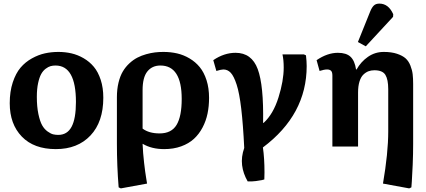

<svg xmlns="http://www.w3.org/2000/svg" viewBox="-20 -816 2372 1069"><path d="M291 14.2Q168.9 14.2 101.6 -55.4Q34.2 -125 34.2 -241.2Q34.2 -306.2 51 -357.2Q67.9 -408.2 94.5 -439.5Q121.1 -470.7 157.7 -491Q194.3 -511.2 230.2 -519Q266.1 -526.9 305.2 -526.9Q343.3 -526.9 378.2 -518.8Q413.1 -510.7 445.8 -491.7Q478.5 -472.7 502.4 -444.1Q526.4 -415.5 540.8 -371.3Q555.2 -327.1 555.2 -272Q555.2 -137.2 483.6 -61.5Q412.1 14.2 291 14.2ZM304.2 -64.9Q354.5 -64.9 378.7 -110.4Q402.8 -155.8 402.8 -248Q402.8 -451.2 289.1 -451.2Q274.4 -451.2 261.7 -447.8Q249 -444.3 234.4 -433.3Q219.7 -422.4 209.5 -404.1Q199.2 -385.7 192.1 -353Q185.1 -320.3 185.1 -276.9Q185.1 -221.7 193.8 -180.7Q202.6 -139.6 214.8 -118.2Q227.1 -96.7 244.9 -84Q262.7 -71.3 275.9 -68.1Q289.1 -64.9 304.2 -64.9Z M652.8 232.9 640.6 227.1Q630.9 107.9 630.9 -15.1V-274.9Q630.9 -319.3 639.9 -356.2Q648.9 -393.1 664.1 -418.5Q679.2 -443.8 700.7 -463.6Q722.2 -483.4 744.9 -495.1Q767.6 -506.8 793.9 -514.2Q820.3 -521.5 843 -524.2Q865.7 -526.9 889.6 -526.9Q930.2 -526.9 966.3 -518.6Q1002.4 -510.3 1035.4 -490.7Q1068.4 -471.2 1092 -442.4Q1115.7 -413.6 1129.9 -369.6Q1144 -325.7 1144 -271Q1144 -224.6 1135.5 -183.6Q1127 -142.6 1107.7 -106Q1088.4 -69.3 1059.8 -43Q1031.2 -16.6 988.8 -1.2Q946.3 14.2 894 14.2Q824.2 14.2 774.9 -15.1H773.9Q775.9 34.7 782.2 89.8Q788.6 145 793.9 175.8L798.8 206.1ZM868.7 -73.2Q934.6 -73.2 963.1 -120.6Q991.7 -168 991.7 -265.1Q991.7 -451.2 873 -451.2Q827.1 -451.2 800.5 -418.2Q773.9 -385.3 773.9 -314V-100.1Q809.1 -73.2 868.7 -73.2Z M1358.9 193.8Q1333.5 149.9 1327.9 103.8Q1322.3 57.6 1339.8 7.8Q1333.5 -123 1323.2 -210.2Q1313 -297.4 1297.6 -344.7Q1282.2 -392.1 1264.9 -410.6Q1247.6 -429.2 1223.6 -429.2Q1211.9 -429.2 1184.6 -420.9L1167.5 -481Q1227.5 -522 1291.5 -522Q1381.3 -522 1415 -431.2Q1448.7 -340.3 1444.8 -131.8H1447.8Q1501.5 -180.7 1530.5 -273.4Q1559.6 -366.2 1559.6 -439.9Q1559.6 -482.4 1552.7 -513.2H1671.9L1683.6 -507.8Q1687.5 -473.6 1687.5 -448.2Q1687.5 -177.7 1443.8 4.9Q1452.6 64.9 1452.6 144Q1452.6 168 1451.7 183.1Q1446.8 184.6 1438 186.8Q1429.2 189 1404.8 192.1Q1380.4 195.3 1358.9 193.8Z M2016.6 -558.1 1972.7 -582 2041.5 -752.9Q2050.8 -775.4 2061.8 -785.6Q2072.8 -795.9 2092.3 -795.9Q2143.1 -795.9 2169.4 -736.8L2168.5 -722.2ZM2258.3 232.9 2112.3 206.1Q2141.6 35.2 2141.6 -84V-318.8Q2141.6 -373.5 2125.7 -399.2Q2109.9 -424.8 2064.5 -424.8Q2046.4 -424.8 2031.5 -419.2Q2016.6 -413.6 2002.9 -400.4Q1989.3 -387.2 1981.4 -361.8Q1973.6 -336.4 1973.6 -300.8V0H1830.6V-395Q1830.6 -415 1823 -422.1Q1815.4 -429.2 1801.3 -429.2Q1784.7 -429.2 1759.3 -420.9L1742.7 -481Q1802.7 -522 1861.3 -522Q1908.2 -522 1931.6 -500Q1955.1 -478 1962.4 -429.2H1965.3Q1989.3 -472.2 2028.6 -499.5Q2067.9 -526.9 2116.7 -526.9Q2159.7 -526.9 2190.4 -516.6Q2221.2 -506.3 2238.3 -491Q2255.4 -475.6 2265.1 -450.7Q2274.9 -425.8 2277.6 -402.8Q2280.3 -379.9 2280.3 -348.1V-14.2Q2280.3 40.5 2277.8 100.8Q2275.4 161.1 2272.9 194.3L2270.5 227.1Z"/></svg>

Font: Literata Book
Style: Bold
Weight: 700
Designer: Latin by Veronika Burian and Jose Scaglione. Greek by Irene Vlachou. Cyrillic by Vera Evstafieva
Foundry: TypeTogether
Version: Version 2.003;PS 002.003;hotconv 1.0.88;makeotf.lib2.5.64775